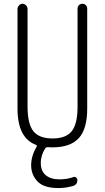

<svg xmlns="http://www.w3.org/2000/svg" viewBox="-20 -750 540 990"><path d="M166 -2.9Q70.3 -38.1 70.3 -190.4V-704.1Q70.3 -713.9 78.1 -722.2Q85.9 -730.5 96.2 -730.5Q106.4 -730.5 114.3 -722.2Q122.1 -713.9 122.1 -704.1V-200.2Q122.1 -111.3 151.9 -73.7Q181.6 -36.1 251 -36.1Q320.3 -36.1 350.1 -73.7Q379.9 -111.3 379.9 -200.2V-705.1Q379.9 -715.8 386.7 -723.1Q393.6 -730.5 404.8 -730.5Q416 -730.5 422.9 -723.1Q429.7 -715.8 429.7 -705.1V-190.4Q429.7 -85 386.2 -37.6Q342.8 9.8 250 9.8Q233.4 9.8 224.6 8.8Q217.8 8.8 212.9 15.6Q189.5 52.7 190.4 91.8Q190.4 131.8 215.8 153.3Q241.2 174.8 288.1 174.8Q325.2 174.8 358.4 163.1Q365.2 160.2 372.1 165Q378.9 169.9 378.9 177.7Q378.9 202.1 356.4 209Q318.4 219.7 282.2 219.7Q205.1 219.7 172.9 185.1Q140.6 150.4 140.6 102.1Q140.6 53.7 168.9 6.8Q171.9 0 166 -2.9Z"/></svg>

Font: Rounded-X Mgen+ 1m light
Style: Regular
Weight: 200
Designer: [Source Han Sans]
Ryoko NISHIZUKA  (kana & ideographs); Paul D. Hunt (Latin, Greek & Cyrillic); Wenlong ZHANG  (bopomofo
Version: Version 1.059.20150602